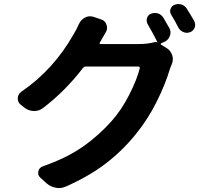

<svg xmlns="http://www.w3.org/2000/svg" viewBox="-20 -872 1040 966"><path d="M831.1 -732.4Q837.9 -720.7 837.9 -708Q837.9 -699.2 834 -690.4Q826.2 -668.9 804.7 -660.2L791 -654.3Q789.1 -653.3 788.6 -650.9Q788.1 -648.4 790 -647.5L820.3 -628.9Q839.8 -616.2 846.7 -592.8Q849.6 -584 849.6 -574.2Q849.6 -560.5 843.8 -547.9Q838.9 -537.1 835.9 -528.3Q812.5 -449.2 768.1 -359.9Q723.6 -270.5 661.1 -194.3Q594.7 -112.3 510.7 -48.3Q426.8 15.6 311.5 66.4Q293.9 74.2 276.4 74.2Q268.6 74.2 260.7 72.3Q235.4 68.4 214.8 50.8L182.6 21.5Q171.9 11.7 171.9 -2Q171.9 -5.9 172.9 -9.8Q176.8 -28.3 195.3 -35.2Q313.5 -76.2 395 -132.8Q476.6 -189.5 543 -264.6Q590.8 -318.4 629.9 -394.5Q668.9 -470.7 683.6 -530.3Q683.6 -532.2 682.1 -534.7Q680.7 -537.1 677.7 -537.1H410.2Q403.3 -537.1 398.4 -531.2Q308.6 -414.1 197.3 -329.1Q177.7 -313.5 152.3 -313.5Q152.3 -313.5 151.4 -313.5Q126 -313.5 104.5 -329.1L85 -344.7Q69.3 -356.4 69.3 -376Q69.3 -397.5 86.9 -410.2Q250 -521.5 350.6 -700.2Q363.3 -719.7 377 -751Q386.7 -772.5 407.2 -783.2Q419.9 -790 432.6 -790Q441.4 -790 451.2 -787.1L488.3 -774.4Q508.8 -768.6 515.6 -748Q518.6 -739.3 518.6 -731.4Q518.6 -719.7 511.7 -709Q495.1 -680.7 481.4 -656.2Q480.5 -654.3 481.9 -652.3Q483.4 -650.4 485.4 -650.4H678.7Q722.7 -650.4 758.8 -660.2Q766.6 -662.1 772.5 -658.2V-659.2Q745.1 -712.9 722.7 -751Q714.8 -765.6 719.7 -781.2Q724.6 -796.9 739.3 -802.7Q749 -806.6 758.8 -806.6Q766.6 -806.6 774.4 -804.7Q792 -798.8 801.8 -783.2Q815.4 -760.7 831.1 -732.4ZM841.8 -796.9Q835.9 -805.7 835.9 -815.4Q835.9 -820.3 837.9 -826.2Q842.8 -841.8 857.4 -847.7Q867.2 -851.6 877 -851.6Q884.8 -851.6 892.6 -849.6Q910.2 -843.8 919.9 -828.1Q938.5 -798.8 957 -766.6Q961.9 -756.8 961.9 -747.1Q961.9 -741.2 960 -734.4Q954.1 -717.8 938.5 -710.9Q928.7 -707 919.9 -707Q912.1 -707 904.3 -710Q886.7 -716.8 877.9 -732.4Q860.4 -767.6 841.8 -796.9Z"/></svg>

Font: Gen Jyuu Gothic Bold
Style: Bold
Weight: 700
Designer: [Source Han Sans]
Ryoko NISHIZUKA  (kana & ideographs); Paul D. Hunt (Latin, Greek & Cyrillic); Wenlong ZHANG  (bopomofo
Version: Version 1.002.20150607